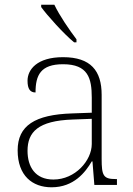

<svg xmlns="http://www.w3.org/2000/svg" viewBox="-20 -786 567 816"><path d="M295 -606H305V-619C276 -657 232 -721 211 -766H155V-756C180 -721 251 -642 295 -606ZM199 10C294 10 343 -54 370 -100H373L381 0H477V-25H471C419 -25 412 -40 412 -111V-383C412 -485 366 -543 248 -543C137 -543 97 -490 97 -443C97 -408 108 -393 131 -393C131 -467 153 -513 248 -513C354 -513 370 -454 370 -371V-307L287 -304C128 -299 55 -252 55 -147C55 -39 118 10 199 10ZM207 -23C129 -23 97 -78 97 -145C97 -225 142 -273 289 -278L370 -281V-174C370 -104 300 -23 207 -23Z"/></svg>

Font: Noto Serif Lao ExtraLight
Style: Regular
Weight: 200
Designer: Monotype Design Team
Foundry: Monotype Imaging Inc.
Version: Version 2.003